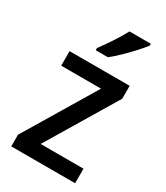

<svg xmlns="http://www.w3.org/2000/svg" viewBox="-191 -847 800 927"><g transform="rotate(30 209.0 -383.0)"><path d="M387 0H31V-65L267 -458H45V-539H380V-467L148 -81H387ZM367 -756Q353 -737 327 -708.5Q301 -680 272 -652Q243 -624 220 -606H152V-618Q176 -650 203 -691Q230 -732 248 -766H367Z"/></g></svg>

Font: Noto Sans Gujarati UI SemiCondensed Medium
Style: Regular
Weight: 500
Width: 4
Designer: Jelle Bosma - Monotype Design Team, Universal Thirst
Foundry: Monotype Imaging Inc.
Version: Version 2.106; ttfautohint (v1.8.4.7-5d5b)